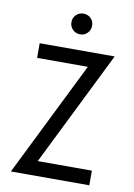

<svg xmlns="http://www.w3.org/2000/svg" viewBox="-89 -857 636 914"><g transform="rotate(10 229.0 -400.0)"><path d="M29.2 0Q29.2 0 303.5 -554.2Q303.5 -554.2 58.3 -554.2Q58.3 -554.2 58.3 -625Q58.3 -625 420.8 -625Q420.8 -625 146.5 -70.8Q146.5 -70.8 408.3 -70.8Q408.3 -70.8 408.3 0Q408.3 0 29.2 0ZM239.6 -700Q218.8 -700 204.2 -714.6Q189.6 -729.2 189.6 -750Q189.6 -771.5 204.2 -785.8Q218.8 -800 239.6 -800Q261.1 -800 275.3 -785.8Q289.6 -771.5 289.6 -750Q289.6 -729.2 275.3 -714.6Q261.1 -700 239.6 -700Z"/></g></svg>

Font: co2trust
Style: Regular
Weight: 400
Designer: Kristian Moeller
Foundry: Dicotype
Version: Version 1.000